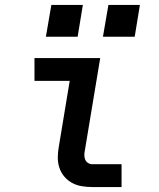

<svg xmlns="http://www.w3.org/2000/svg" viewBox="-20 -754 640 774"><path d="M352 0Q330 0 309 -3.5Q288 -7 270 -17Q252 -27 239 -42.5Q226 -58 219.5 -77.5Q213 -97 213 -118.5Q213 -140 217 -162L261 -428H119V-520H384L322 -147Q320 -138 320 -128.5Q320 -119 323.5 -110.5Q327 -102 335 -97Q343 -92 352 -92H470V0ZM523 -606H395L417 -734H544ZM293 -606H165L187 -734H314Z"/></svg>

Font: Iosevka SS04 Semibold Extended
Style: Italic
Weight: 600
Width: 7
Italic angle: -9°
Monospace: yes
Designer: Belleve Invis
Foundry: Belleve Invis
Version: Version 19.0.0; ttfautohint (v1.8.4)